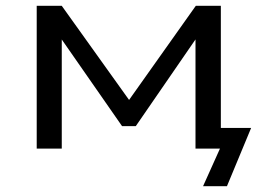

<svg xmlns="http://www.w3.org/2000/svg" viewBox="-20 -510 899 659"><path d="M677 129 735 0H654V-71H842L759 129ZM106 0V-490H192L423 -167L652 -490H738V0H651V-395H665L446 -77H399L177 -396H192V0Z"/></svg>

Font: Nunito Sans 10pt Expanded
Style: Regular
Weight: 400
Width: 7
Designer: Vernon Adams
Foundry: Vernon Adams
Version: Version 3.101;gftools[0.9.27]